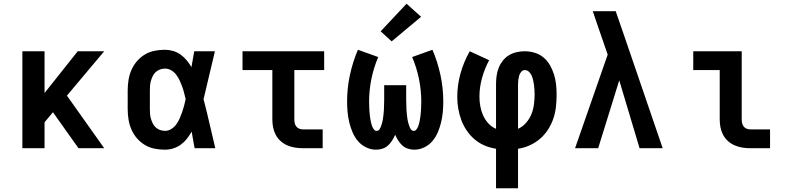

<svg xmlns="http://www.w3.org/2000/svg" viewBox="-20 -795 4240 1030"><path d="M100 0V-520H219V-296L397 -520H539L339 -282L539 0H401L342 -83L264 -193L219 -139V0Z M865 8Q837 8 809 2.5Q781 -3 757 -17.5Q733 -32 714.5 -53.5Q696 -75 685 -100.5Q674 -126 669.5 -154Q665 -182 665 -210V-310Q665 -338 669.5 -366Q674 -394 685 -419.5Q696 -445 714.5 -466.5Q733 -488 757 -502.5Q781 -517 809 -522.5Q837 -528 865 -528Q887 -528 909 -521.5Q931 -515 949 -502Q967 -489 981.5 -471.5Q996 -454 1007 -435Q1011 -456 1014.5 -477.5Q1018 -499 1022 -520H1133Q1117 -456 1102.5 -391.5Q1088 -327 1072 -263Q1089 -198 1104 -132Q1119 -66 1135 0H1024Q1020 -22 1016 -44.5Q1012 -67 1008 -89Q997 -69 983 -51Q969 -33 950.5 -19.5Q932 -6 910 1Q888 8 865 8ZM865 -93Q883 -93 899 -103Q915 -113 925.5 -127.5Q936 -142 943.5 -159Q951 -176 957 -193Q963 -210 967.5 -227.5Q972 -245 976 -263Q972 -280 967.5 -297.5Q963 -315 957 -331.5Q951 -348 943.5 -364Q936 -380 925 -394.5Q914 -409 898.5 -418Q883 -427 865 -427Q852 -427 839 -422.5Q826 -418 816 -409Q806 -400 800 -388Q794 -376 790 -363Q786 -350 785 -336.5Q784 -323 784 -310V-210Q784 -197 785 -183.5Q786 -170 790 -157Q794 -144 800 -132Q806 -120 816 -111Q826 -102 839 -97.5Q852 -93 865 -93Z M1604 0Q1582 0 1561 -3.5Q1540 -7 1520.5 -15.5Q1501 -24 1485 -38.5Q1469 -53 1459 -72Q1449 -91 1445 -112Q1441 -133 1441 -155V-419H1281V-520H1719V-419H1559V-155Q1559 -145 1561 -135Q1563 -125 1569 -117Q1575 -109 1584.5 -105Q1594 -101 1604 -101H1711V0Z M1998 8Q1970 8 1944 -4.5Q1918 -17 1900 -38.5Q1882 -60 1871 -86Q1860 -112 1853.5 -139.5Q1847 -167 1844.5 -194.5Q1842 -222 1842 -250Q1842 -322 1857 -392Q1872 -462 1900 -528L2009 -489Q1985 -433 1972.5 -372Q1960 -311 1960 -249Q1960 -241 1960.5 -232.5Q1961 -224 1961 -215.5Q1961 -207 1962 -198.5Q1963 -190 1963.5 -181.5Q1964 -173 1965.5 -164.5Q1967 -156 1968.5 -147.5Q1970 -139 1972 -131Q1974 -123 1977.5 -115Q1981 -107 1986.5 -100Q1992 -93 2000 -93Q2010 -93 2015.5 -101Q2021 -109 2024 -117.5Q2027 -126 2029.5 -134.5Q2032 -143 2033.5 -152Q2035 -161 2036 -170Q2037 -179 2038 -188Q2039 -197 2039.5 -206Q2040 -215 2040 -224Q2040 -233 2040.5 -242Q2041 -251 2041 -260V-338H2159V-260Q2159 -251 2159.5 -242Q2160 -233 2160 -224Q2160 -215 2160.5 -206Q2161 -197 2162 -188Q2163 -179 2164 -170Q2165 -161 2166.5 -152Q2168 -143 2170.5 -134.5Q2173 -126 2176 -117.5Q2179 -109 2184.5 -101Q2190 -93 2200 -93Q2208 -93 2213.5 -100Q2219 -107 2222.5 -115Q2226 -123 2228 -131Q2230 -139 2231.5 -147.5Q2233 -156 2234.5 -164.5Q2236 -173 2236.5 -181.5Q2237 -190 2238 -198.5Q2239 -207 2239 -215.5Q2239 -224 2239.5 -232.5Q2240 -241 2240 -249Q2240 -311 2227.5 -372Q2215 -433 2191 -489L2300 -528Q2328 -462 2343 -392Q2358 -322 2358 -250Q2358 -222 2355.5 -194.5Q2353 -167 2346.5 -139.5Q2340 -112 2329 -86Q2318 -60 2300 -38.5Q2282 -17 2256 -4.5Q2230 8 2202 8Q2185 8 2168 2.5Q2151 -3 2138.5 -14.5Q2126 -26 2116.5 -41Q2107 -56 2100 -72Q2093 -56 2083.5 -41Q2074 -26 2061.5 -14.5Q2049 -3 2032 2.5Q2015 8 1998 8ZM2081 -573 2022 -627 2161 -775 2239 -705Z M2641 215V3Q2609 -2 2579.5 -14.5Q2550 -27 2526 -47.5Q2502 -68 2484 -94.5Q2466 -121 2455 -150.5Q2444 -180 2438.5 -211.5Q2433 -243 2433 -275Q2433 -339 2450.5 -401.5Q2468 -464 2500 -520L2604 -472Q2580 -427 2566 -377Q2552 -327 2552 -276Q2552 -251 2556.5 -225.5Q2561 -200 2571.5 -176.5Q2582 -153 2599.5 -133.5Q2617 -114 2641 -104V-343Q2641 -365 2644 -387.5Q2647 -410 2655 -430.5Q2663 -451 2677 -469Q2691 -487 2710 -498.5Q2729 -510 2751 -515Q2773 -520 2795 -520Q2822 -520 2848.5 -512Q2875 -504 2896 -486.5Q2917 -469 2930.5 -445Q2944 -421 2952 -395.5Q2960 -370 2963 -343Q2966 -316 2966 -289Q2966 -256 2962.5 -223Q2959 -190 2948.5 -159Q2938 -128 2920 -100Q2902 -72 2877 -50.5Q2852 -29 2822 -15.5Q2792 -2 2759 3V215ZM2759 -104Q2784 -115 2802.5 -136.5Q2821 -158 2831 -183Q2841 -208 2844.5 -235.5Q2848 -263 2848 -290Q2848 -303 2847 -315.5Q2846 -328 2844.5 -340.5Q2843 -353 2840 -365.5Q2837 -378 2832 -389.5Q2827 -401 2817.5 -410Q2808 -419 2795 -419Q2784 -419 2776 -409.5Q2768 -400 2765 -389Q2762 -378 2760.5 -366.5Q2759 -355 2759 -343Z M3065 0 3240 -502 3218 -566Q3203 -609 3188.5 -651Q3174 -693 3160 -735H3283L3330 -599L3535 0H3411L3302 -364L3189 0Z M4004 0Q3982 0 3961 -3.5Q3940 -7 3920.5 -15.5Q3901 -24 3885 -38.5Q3869 -53 3859 -72Q3849 -91 3845 -112Q3841 -133 3841 -155V-419H3699V-520H3959V-155Q3959 -145 3961 -135Q3963 -125 3969 -117Q3975 -109 3984.5 -105Q3994 -101 4004 -101H4111V0Z"/></svg>

Font: Iosevka Custom Extended
Style: Bold
Weight: 700
Width: 7
Monospace: yes
Designer: Belleve Invis
Foundry: Belleve Invis
Version: Version 11.2.4; ttfautohint (v1.8.4)